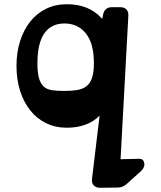

<svg xmlns="http://www.w3.org/2000/svg" viewBox="-20 -580 761 908"><path d="M638 171Q654 171 658.5 181Q663 191 663 199Q662 214 647 229L577 292Q559 307 537 307L453 308Q434 308 423.5 297Q413 286 415 267L451 -33Q394 24 296 24Q242 24 198 2.5Q154 -19 123 -58Q92 -97 75 -150.5Q58 -204 58 -268Q58 -332 75 -385.5Q92 -439 123 -478Q154 -517 198 -538.5Q242 -560 296 -560Q401 -560 460 -494Q464 -490 464 -493L468 -513Q471 -528 481.5 -537Q492 -546 509 -546H548Q568 -546 578 -535Q588 -524 587 -506L551 158Q551 162 550.5 165.5Q550 169 550 173ZM285 -469Q222 -469 189.5 -422Q157 -375 157 -281Q157 -236 164.5 -210Q172 -184 187 -170.5Q202 -157 226 -153.5Q250 -150 283 -150Q317 -150 343.5 -154Q370 -158 388 -171.5Q406 -185 415 -211Q424 -237 424 -281Q424 -375 386 -422Q348 -469 285 -469Z"/></svg>

Font: OpenDyslexic3
Style: Bold
Weight: 700
Designer: Abelardo Gonzalez
Version: Version 1.000;PS 001.001;hotconv 1.0.56